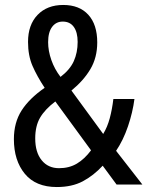

<svg xmlns="http://www.w3.org/2000/svg" viewBox="-20 -744 594 774"><path d="M235 -724Q300 -724 336 -684.5Q372 -645 372 -573Q372 -512 344.5 -465.5Q317 -419 268 -379L396 -204Q413 -232 422.5 -267.5Q432 -303 437 -345H522Q515 -291 496 -235Q477 -179 448 -136L554 0H450L394 -76Q357 -36 313.5 -13Q270 10 209 10Q124 10 80 -43.5Q36 -97 36 -183Q36 -250 67 -298.5Q98 -347 160 -390Q129 -437 111 -478.5Q93 -520 93 -575Q93 -644 131.5 -684Q170 -724 235 -724ZM233 -657Q206 -657 190 -635.5Q174 -614 174 -574Q174 -539 187 -502Q200 -465 224 -434Q262 -463 277.5 -497.5Q293 -532 293 -575Q293 -614 277.5 -635.5Q262 -657 233 -657ZM203 -335Q161 -303 141.5 -269.5Q122 -236 122 -186Q122 -130 148 -98Q174 -66 218 -66Q259 -66 290 -84.5Q321 -103 347 -138Z"/></svg>

Font: Noto Sans Hebrew Condensed
Style: Regular
Weight: 400
Width: 3
Designer: Monotype Design Team
Foundry: Monotype Imaging Inc.
Version: Version 2.004; ttfautohint (v1.8.4.7-5d5b)